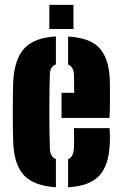

<svg xmlns="http://www.w3.org/2000/svg" viewBox="-20 -759 499 788"><path d="M34.5 -168Q33.5 -185 33 -220.2Q32.5 -255.5 32.5 -297Q32.5 -338.5 33 -375Q33.5 -411.5 34.5 -430Q41 -520.5 81.8 -562.5Q122.5 -604.5 209.5 -609.5V-494.5Q185 -486.5 184.5 -453Q182.5 -382 182.5 -302Q182.5 -222 184.5 -152Q185 -115.5 209.5 -106V9.5Q121.5 4 80.5 -37.5Q39.5 -79 34.5 -168ZM232.5 -275V-378H284.5Q284.5 -405 284 -426.8Q283.5 -448.5 283.5 -453Q282 -485 259.5 -494V-609Q346.5 -604.5 386.2 -563.8Q426 -523 430.5 -436Q431 -425 431.2 -397.2Q431.5 -369.5 431.2 -336.2Q431 -303 429.5 -275ZM259.5 9.5V-105.5Q281.5 -114.5 283.5 -152Q285 -177.5 283.5 -233H429.5Q430.5 -228 431 -206.2Q431.5 -184.5 430.5 -168Q426.5 -78.5 386.2 -36.8Q346 5 259.5 9.5ZM182.5 -640V-739H281.5V-640Z"/></svg>

Font: Big Shoulders Stencil Display Black
Style: Regular
Weight: 900
Designer: Patric King
Foundry: XO Type Co
Version: Version 1.000